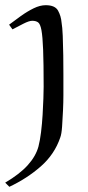

<svg xmlns="http://www.w3.org/2000/svg" viewBox="-30 -488 338 739"><path d="M18 -375 5 -393Q26 -409 50.5 -426.5Q75 -444 99.5 -456Q124 -468 146 -468Q182 -468 193.5 -447Q205 -426 207 -401Q210 -385 211.5 -350Q213 -315 213.5 -275Q214 -235 214 -201.5Q214 -168 214 -154Q214 -147 214 -121Q214 -95 212.5 -62.5Q211 -30 209 -1Q207 28 202 41Q180 106 127 152.5Q74 199 6 231L-10 215Q46 182 77 147.5Q108 113 118 76Q124 53 128 20.5Q132 -12 134 -46Q136 -80 137 -109Q138 -138 138 -154Q138 -245 136 -296.5Q134 -348 129.5 -372Q125 -396 116.5 -402Q108 -408 94 -408Q82 -408 59.5 -396.5Q37 -385 18 -375Z"/></svg>

Font: Aref Ruqaa Ink
Style: Regular
Weight: 400
Designer: Abdullah Aref
Version: Version 1.005